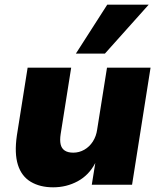

<svg xmlns="http://www.w3.org/2000/svg" viewBox="-20 -789 685 820"><path d="M207 11Q151 11 111.5 -12.5Q72 -36 56.5 -85Q41 -134 52 -210L98 -500H284L239 -216Q235 -190 239 -172.5Q243 -155 256.5 -146Q270 -137 293 -137Q318 -137 340 -149.5Q362 -162 376.5 -184.5Q391 -207 395 -236L437 -500H623L544 0H372L387 -93Q360 -41 312 -15Q264 11 207 11ZM304 -560 438 -769H615L428 -560Z"/></svg>

Font: Nunito Sans 9pt Black
Style: Italic
Weight: 900
Italic angle: -9°
Version: Version 3.101;gftools[0.9.27]